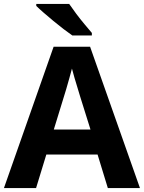

<svg xmlns="http://www.w3.org/2000/svg" viewBox="-20 -954 730 974"><path d="M527 0 475 -170H215L163 0H0L252 -717H437L690 0ZM387 -463Q382 -480 374 -506Q366 -532 358 -559Q350 -586 345 -606Q340 -586 331.5 -556.5Q323 -527 315.5 -500.5Q308 -474 304 -463L253 -297H439ZM331 -934Q346 -912 366.5 -884.5Q387 -857 408.5 -831.5Q430 -806 446 -787V-774H347Q328 -787 302.5 -806.5Q277 -826 250.5 -848Q224 -870 201 -890Q178 -910 164 -924V-934Z"/></svg>

Font: Noto Sans Vithkuqi
Style: Bold
Weight: 700
Version: Version 1.001; ttfautohint (v1.8.4.7-5d5b)